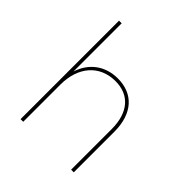

<svg xmlns="http://www.w3.org/2000/svg" viewBox="-199 -883 1023 1023"><g transform="rotate(45 312.5 -371.0)"><path d="M115 0H135V-281C135 -412 209 -501 330 -501C433 -501 496 -432 496 -305V0H516V-305C516 -444 443 -520 329 -520C233 -520 163 -466 135 -379V-742H115Z"/></g></svg>

Font: Chess Sans Thin
Style: Regular
Weight: 100
Designer: Wolf Bōese
Foundry: Wolf Bōese
Version: Version 7.223;Glyphs 3.3 (3306)